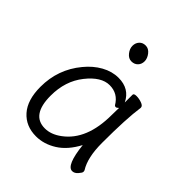

<svg xmlns="http://www.w3.org/2000/svg" viewBox="-197 -825 969 969"><g transform="rotate(45 287.5 -340.0)"><path d="M470 13Q429 13 415 -118Q378 -48 325.5 -15Q273 18 217 18Q144 18 100 -31.5Q56 -81 56 -175Q56 -300 134 -394Q169 -437 213 -461.5Q257 -486 303 -486Q381 -486 413 -420V-475Q413 -485 432 -485Q451 -485 470 -478Q489 -471 489 -459V-457Q476 -368 476 -195Q476 -90 511 -35Q513 -31 513 -24.5Q513 -18 499.5 -2.5Q486 13 470 13ZM124 -180Q124 -42 220 -42Q264 -42 307 -74Q411 -150 411 -330Q411 -355 412 -380Q403 -371 397 -371Q391 -371 388 -375Q357 -428 297.5 -428Q238 -428 181 -356Q124 -284 124 -180ZM284.5 -698Q306 -698 321.5 -678Q337 -658 337 -637.5Q337 -617 324 -603.5Q311 -590 290 -590Q269 -590 253.5 -609.5Q238 -629 238 -649.5Q238 -670 250.5 -684Q263 -698 284.5 -698Z"/></g></svg>

Font: Fusion Kai T
Style: Regular
Weight: 400
Designer: Fontworks Inc.
Version: Version 24.134;May 13, 2024